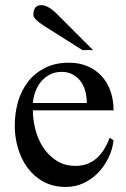

<svg xmlns="http://www.w3.org/2000/svg" viewBox="-20 -721 497 756"><path d="M427.2 -168Q422.9 -131.8 406.7 -98.9Q390.6 -65.9 366 -40.5Q341.3 -15.1 309.1 0Q276.9 15.1 238.8 15.1Q189.5 15.1 151.6 -5.4Q113.8 -25.9 88.6 -60.1Q63.5 -94.2 50.8 -137.5Q38.1 -180.7 38.1 -225.1Q38.1 -275.4 51 -320.3Q64 -365.2 90.3 -399.2Q116.7 -433.1 157 -453.6Q197.3 -474.1 251.5 -474.1Q292.5 -474.1 325.2 -460Q357.9 -445.8 380.6 -420.9Q403.3 -396 415.3 -361.6Q427.2 -327.1 427.2 -286.6H109.4Q109.4 -249.5 119.4 -210.7Q129.4 -171.9 150.1 -140.4Q170.9 -108.9 202.4 -88.4Q233.9 -67.9 277.3 -67.9Q304.2 -67.9 325.2 -76.2Q346.2 -84.5 362.5 -99.6Q378.9 -114.7 391.1 -135Q403.3 -155.3 412.1 -178.7ZM321.8 -315.4Q321.8 -338.9 316.2 -360.8Q310.5 -382.8 298.3 -399.7Q286.1 -416.5 267.3 -427.2Q248.5 -438 222.7 -438Q196.8 -438 176.8 -427.7Q156.7 -417.5 142.3 -400.4Q127.9 -383.3 119.6 -361.1Q111.3 -338.9 109.4 -315.4ZM304.2 -523.9 156.7 -617.2Q111.3 -645.5 111.3 -662.1Q111.3 -700.7 142.6 -700.7Q169.4 -700.7 202.6 -667.5L346.2 -523.9Z"/></svg>

Font: Simplified Naskh
Style: Regular
Weight: 400
Designer: SIL International
Foundry: Arabeyes
Version: 1.02_alpha